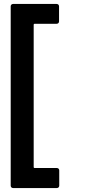

<svg xmlns="http://www.w3.org/2000/svg" viewBox="-20 -811 443 969"><path d="M267 138C274 138 279 133 279 126V49C279 42 274 37 267 37H155C152 37 150 35 150 32V-686C150 -689 152 -691 155 -691H266C273 -691 278 -696 278 -703V-779C278 -786 273 -791 266 -791H46C39 -791 34 -786 34 -779V126C34 133 39 138 46 138Z"/></svg>

Font: Barlow SemiBold Numbers
Style: Regular
Weight: 600
Designer: Jeremy Tribby
Foundry: Tribby Type
Version: Version 1.408